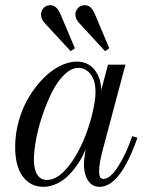

<svg xmlns="http://www.w3.org/2000/svg" viewBox="-20 -704 570 736"><path d="M394 -456.1H460.9L375 -133.8Q359.9 -79.6 359.9 -47.9Q359.9 -31.7 363.8 -24.9Q367.7 -18.1 377 -18.1Q402.8 -18.1 434.1 -67.9Q465.3 -117.7 486.8 -182.1L506.8 -175.8Q440.9 12.2 361.8 12.2Q333 12.2 317.4 -12.2Q301.8 -36.6 301.8 -71.8Q301.8 -94.7 308.1 -131.8Q297.4 -104.5 281.5 -80.1Q265.6 -55.7 245.4 -34.4Q225.1 -13.2 199.2 -0.5Q173.3 12.2 146 12.2Q97.2 12.2 67.6 -27.1Q38.1 -66.4 38.1 -141.1Q38.1 -191.4 52.2 -241.5Q66.4 -291.5 90.6 -331.5Q114.7 -371.6 145 -402.6Q175.3 -433.6 209 -450.7Q242.7 -467.8 273.9 -467.8Q317.4 -467.8 342 -437Q366.7 -406.2 368.2 -358.9ZM160.2 -14.2Q207.5 -14.2 255.9 -84.5Q304.2 -154.8 331.1 -256.8Q346.2 -315.9 346.2 -351.1Q346.2 -394.5 327.4 -419.2Q308.6 -443.8 280.8 -443.8Q253.4 -443.8 226.3 -417.5Q199.2 -391.1 179 -350.3Q158.7 -309.6 142.6 -261.7Q126.5 -213.9 118.2 -168.9Q109.9 -124 109.9 -91.8Q109.9 -55.2 122.6 -34.7Q135.3 -14.2 160.2 -14.2ZM251 -507.8 154.8 -611.8Q137.2 -629.4 137.2 -647Q137.2 -662.6 147 -673.3Q156.7 -684.1 172.9 -684.1Q196.3 -684.1 210.9 -651.9L267.1 -519ZM382.8 -507.8 287.1 -611.8Q269 -629.9 269 -647Q269 -662.6 279.1 -673.3Q289.1 -684.1 305.2 -684.1Q316.9 -684.1 325.7 -677Q334.5 -669.9 342.8 -651.9L398.9 -519Z"/></svg>

Font: Flanker Steampunk
Style: Italic
Weight: 400
Italic angle: -12°
Designer: Alexey Kryukov, Leonardo Di Lena
Foundry: Alexey Kryukov, Leonardo Di Lena
Version: 1.210